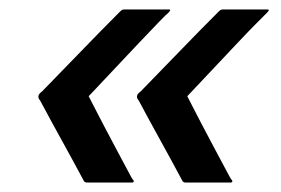

<svg xmlns="http://www.w3.org/2000/svg" viewBox="-20 -540 596 407"><path d="M374 -153Q369 -153 367 -156Q344 -199 320.5 -241.5Q297 -284 274 -327Q265 -337 278 -346Q320 -389 361 -431.5Q402 -474 444 -516Q447 -519 449 -519.5Q451 -520 452 -520Q475 -520 500 -520Q525 -520 546 -520Q551 -520 549.5 -517.5Q548 -515 546 -513Q545 -512 527 -494Q509 -476 484 -449.5Q459 -423 434.5 -397Q410 -371 393.5 -353.5Q377 -336 377 -336Q377 -336 386 -318.5Q395 -301 408.5 -275Q422 -249 436 -223Q450 -197 459.5 -179Q469 -161 470 -160Q472 -159 472.5 -156Q473 -153 468 -153Q447 -153 422 -153Q397 -153 374 -153ZM165 -153Q160 -153 158 -156Q135 -199 111.5 -241.5Q88 -284 65 -327Q56 -337 69 -346Q111 -389 152 -431.5Q193 -474 235 -516Q238 -519 240 -519.5Q242 -520 243 -520Q266 -520 291 -520Q316 -520 337 -520Q342 -520 340.5 -517.5Q339 -515 337 -513Q335 -512 317.5 -494Q300 -476 275 -449.5Q250 -423 225.5 -397Q201 -371 184.5 -353.5Q168 -336 168 -336Q168 -336 177 -318.5Q186 -301 199.5 -275Q213 -249 227 -223Q241 -197 250.5 -179Q260 -161 261 -160Q263 -159 263.5 -156Q264 -153 259 -153Q238 -153 213 -153Q188 -153 165 -153Z"/></svg>

Font: Glory SemiBold
Style: Italic
Weight: 600
Italic angle: -12°
Designer: Robert Leuschke
Foundry: Robert Leuschke
Version: Version 1.011